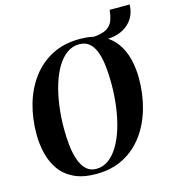

<svg xmlns="http://www.w3.org/2000/svg" viewBox="-126 -973 986 1088"><g transform="rotate(-15 367.5 -428.5)"><path d="M304 11.5Q227 11.5 174.8 -13.8Q122.5 -39 92 -82Q61.5 -125 48 -180Q34.5 -235 34.5 -293.5Q34.5 -386.5 58.2 -469Q82 -551.5 129.5 -615.2Q177 -679 247.2 -715.5Q317.5 -752 410 -752Q487 -752 538.8 -727Q590.5 -702 621 -659Q651.5 -616 664.5 -562Q677.5 -508 677.5 -449.5Q677.5 -357 653.8 -273.8Q630 -190.5 583 -126.2Q536 -62 466.2 -25.2Q396.5 11.5 304 11.5ZM312.5 -16.5Q351.5 -16.5 383.8 -39.8Q416 -63 441.2 -104.8Q466.5 -146.5 483.8 -202.5Q501 -258.5 510 -324.5Q519 -390.5 519 -462Q519 -512 514.2 -558.8Q509.5 -605.5 497 -643Q484.5 -680.5 461 -702.2Q437.5 -724 399.5 -724Q360.5 -724 328 -701Q295.5 -678 270.5 -636.8Q245.5 -595.5 228.2 -540Q211 -484.5 202 -418.8Q193 -353 193 -281.5Q193 -231.5 198.2 -184Q203.5 -136.5 216.8 -98.8Q230 -61 253.2 -38.8Q276.5 -16.5 312.5 -16.5ZM617.5 -867.5H735Q733.5 -821 712.8 -787.8Q692 -754.5 657.8 -735.5Q623.5 -716.5 581 -712.5Q538.5 -708.5 493.5 -720.5L488.5 -743Q540.5 -746.5 566.8 -762Q593 -777.5 603.5 -804.2Q614 -831 617.5 -867.5Z"/></g></svg>

Font: Merriweather 144pt
Style: Bold Italic
Weight: 700
Italic angle: -7.8°
Version: Version 2.101